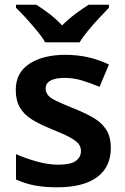

<svg xmlns="http://www.w3.org/2000/svg" viewBox="-20 -786 531 816"><path d="M451 -157Q451 -76 392.5 -33Q334 10 224 10Q167 10 126.5 2Q86 -6 48 -23V-131Q88 -113 137 -99.5Q186 -86 228 -86Q280 -86 302 -102Q324 -118 324 -144Q324 -160 315.5 -172.5Q307 -185 281 -200Q255 -215 202 -236Q150 -257 116 -278Q82 -299 64.5 -329Q47 -359 47 -404Q47 -477 105 -515Q163 -553 258 -553Q308 -553 353 -543Q398 -533 443 -512L403 -417Q365 -433 328.5 -444Q292 -455 255 -455Q215 -455 194.5 -443.5Q174 -432 174 -410Q174 -394 184 -381.5Q194 -369 220.5 -356.5Q247 -344 296 -324Q344 -305 378.5 -284.5Q413 -264 432 -234Q451 -204 451 -157ZM172 -606Q159 -629 136.5 -656Q114 -683 90.5 -709Q67 -735 48 -753V-766H134Q160 -750 189.5 -727.5Q219 -705 244 -678Q271 -705 301 -727.5Q331 -750 357 -766H443V-753Q425 -735 401 -709Q377 -683 354.5 -656Q332 -629 318 -606Z"/></svg>

Font: Noto Sans Nag Mundari SemiBold
Style: Regular
Weight: 600
Version: Version 1.000